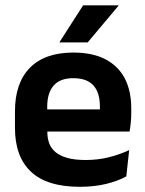

<svg xmlns="http://www.w3.org/2000/svg" viewBox="-20 -706 559 738"><path d="M286.5 12Q160.5 12 99 -46Q37.5 -104 37.5 -214V-278Q37.5 -387 95 -445.5Q152.5 -504 262 -504Q336 -504 385.5 -478Q435 -452 459.8 -404.2Q484.5 -356.5 484.5 -290V-272.5Q484.5 -254.5 482.8 -235.8Q481 -217 478 -200.5H362Q363.5 -228 363.8 -252.8Q364 -277.5 364 -297.5Q364 -332 353 -356.2Q342 -380.5 319.5 -393Q297 -405.5 262 -405.5Q210.5 -405.5 186 -377Q161.5 -348.5 161.5 -296V-250.5L162 -236V-197.5Q162 -174.5 169.2 -155Q176.5 -135.5 193.5 -121.2Q210.5 -107 238.8 -99Q267 -91 309.5 -91Q355.5 -91 397.2 -101.2Q439 -111.5 476.5 -129L465.5 -28Q432 -9.5 386.8 1.2Q341.5 12 286.5 12ZM452 -200.5H105.5V-285.5H452ZM209 -544.5 299.5 -685.5H435.5V-684L317 -543H209Z"/></svg>

Font: Anek Kannada SemiBold
Style: Regular
Weight: 600
Version: Version 1.003